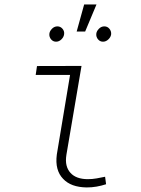

<svg xmlns="http://www.w3.org/2000/svg" viewBox="-20 -821 627 851"><path d="M144 -528.3 138.2 -488.8H290.5L231.9 -136.7Q227.1 -100.6 234.4 -73.7Q241.7 -46.9 259.3 -28.8Q276.9 -9.8 303.2 -0.2Q329.6 9.3 364.3 9.8Q386.7 9.8 408 6.1Q429.2 2.4 450.2 -4.4L445.8 -37.6Q427.2 -33.7 408.2 -30.3Q389.2 -26.9 369.1 -26.9Q343.8 -26.9 324.2 -33.9Q304.7 -41 292.5 -54.7Q279.8 -68.4 274.9 -88.1Q270 -107.9 274.4 -135.3L341.3 -528.8ZM353 -801.3 319.8 -681.2H357.4L407.7 -801.3ZM198.7 -670.4Q197.8 -656.7 206.5 -646.5Q215.3 -636.2 228.5 -636.2Q241.7 -636.2 252.2 -646.5Q262.7 -656.7 264.2 -669.4Q266.1 -682.6 257.1 -693.4Q248 -704.1 234.4 -704.1Q220.7 -704.1 210.2 -693.4Q199.7 -682.6 198.7 -670.4ZM406.7 -670.4Q405.8 -656.7 414.6 -646.5Q423.3 -636.2 436.5 -636.2Q449.7 -636.2 460.4 -646.5Q471.2 -656.7 472.7 -669.4Q473.6 -683.1 464.8 -693.6Q456.1 -704.1 442.4 -704.1Q428.7 -704.1 418.2 -693.4Q407.7 -682.6 406.7 -670.4Z"/></svg>

Font: Roboto Mono ExtraLight
Style: Italic
Weight: 250
Italic angle: -10°
Monospace: yes
Designer: Google
Version: Version 3.000